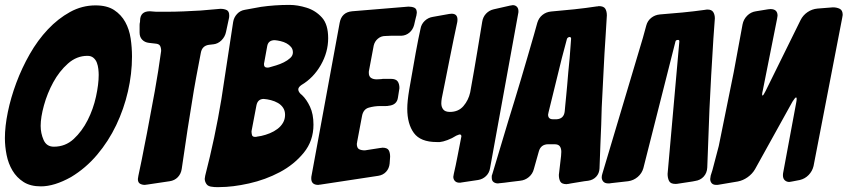

<svg xmlns="http://www.w3.org/2000/svg" viewBox="-36 -760 3461 784"><path d="M503 -529Q503 -459 486.5 -387Q470 -315 438.5 -249Q407 -183 360.5 -128Q314 -73 254 -37Q186 1 131 1Q88 1 60 -17Q32 -35 15 -63.5Q-2 -92 -9 -127Q-16 -162 -16 -196Q-16 -244 -4 -302.5Q8 -361 30.5 -421.5Q53 -482 85.5 -539Q118 -596 159.5 -640Q201 -684 250 -711Q299 -738 354 -738Q401 -738 430 -719Q459 -700 475.5 -670Q492 -640 497.5 -603Q503 -566 503 -529ZM184 -161Q231 -161 265 -192.5Q299 -224 322 -269.5Q345 -315 356 -365.5Q367 -416 367 -454Q367 -465 365.5 -478.5Q364 -492 359.5 -504Q355 -516 345.5 -524Q336 -532 321 -532Q277 -532 241.5 -500.5Q206 -469 181.5 -424Q157 -379 143.5 -330Q130 -281 130 -246Q130 -216 142 -188.5Q154 -161 184 -161Z M563 -6H561L556 -5Q544 -5 535.5 -10Q527 -15 527 -29Q527 -32 529 -42L543 -109Q548 -136 553.5 -163Q559 -190 564 -216Q581 -304 596 -387.5Q611 -471 622 -552Q622 -565 617.5 -573Q613 -581 598 -582L572 -585Q555 -587 544.5 -598Q534 -609 534 -627V-657Q534 -664 535 -667Q536 -669 536 -677Q537 -714 576 -714L589 -713Q596 -712 602 -712Q608 -712 615 -712H641Q678 -712 713.5 -713.5Q749 -715 783 -717L864 -724Q879 -724 889.5 -719Q900 -714 900 -697Q900 -689 899 -686L887 -630Q883 -610 868.5 -595.5Q854 -581 835 -579H834Q830 -578 826 -578Q822 -578 817 -577Q789 -573 784 -544L765 -444Q755 -390 747.5 -341Q740 -292 730 -232L706 -70Q703 -50 690 -36.5Q677 -23 657 -20Z M833 3Q814 2 807 -8.5Q800 -19 800 -30Q800 -33 802 -43Q842 -198 868 -355L916 -670Q919 -689 932 -703Q945 -717 964 -720L1030 -732Q1058 -736 1087 -738Q1116 -740 1146 -740Q1179 -740 1216 -728.5Q1253 -717 1279 -688Q1304 -660 1304 -604Q1304 -547 1274 -494.5Q1244 -442 1195 -413Q1182 -404 1182 -395Q1182 -386 1192 -376L1197 -372Q1216 -354 1230 -324Q1244 -294 1244 -251Q1244 -185 1204.5 -136.5Q1165 -88 1106.5 -57Q1048 -26 981 -11Q914 4 860 4H847Q838 4 833 3ZM1043 -505Q1042 -503 1042 -497Q1042 -484 1055 -484Q1062 -484 1064 -485Q1075 -488 1091.5 -493Q1108 -498 1123 -505.5Q1138 -513 1149 -523Q1160 -533 1160 -546Q1160 -559 1152.5 -568Q1145 -577 1134 -583Q1123 -589 1110 -592Q1097 -595 1086 -596Q1059 -596 1055 -571ZM991 -224Q991 -216 993 -208.5Q995 -201 1006 -201Q1011 -201 1013 -202L1031 -205Q1049 -209 1066 -216Q1083 -223 1097 -233.5Q1111 -244 1119.5 -258.5Q1128 -273 1128 -291Q1128 -308 1120 -320Q1112 -332 1099 -339.5Q1086 -347 1070.5 -351Q1055 -355 1041 -356Q1016 -356 1011 -329Z M1271 -6H1269L1264 -5Q1235 -5 1235 -31Q1235 -39 1236 -42L1351 -667Q1359 -710 1402 -714L1632 -733Q1646 -733 1656 -728.5Q1666 -724 1666 -708Q1666 -705 1664 -695L1663 -692Q1661 -684 1659 -675.5Q1657 -667 1655 -658Q1650 -639 1636 -627Q1622 -615 1603 -614H1560L1537 -613Q1520 -613 1507 -602Q1494 -591 1490 -574L1471 -473Q1470 -471 1470 -463Q1470 -448 1479 -442Q1488 -436 1502 -436L1521 -437Q1524 -438 1532 -438H1560Q1580 -438 1587.5 -428Q1595 -418 1595 -400L1589 -362Q1585 -331 1550 -328Q1547 -327 1540 -327H1517Q1493 -327 1470 -320.5Q1447 -314 1442 -285L1422 -179V-177L1421 -173Q1421 -156 1430 -151Q1439 -146 1454 -146L1518 -156H1520L1525 -157Q1545 -157 1551 -147Q1557 -137 1557 -120L1555 -92Q1553 -72 1540.5 -58.5Q1528 -45 1508 -42Z M2046 -737Q2056 -739 2058 -739Q2068 -739 2074.5 -732.5Q2081 -726 2081 -714Q2081 -708 2080 -705L1965 -73Q1962 -54 1948.5 -41Q1935 -28 1916 -25L1849 -15Q1846 -14 1840 -14Q1828 -14 1821.5 -21Q1815 -28 1815 -38Q1815 -40 1817 -50Q1825 -84 1832 -121Q1839 -158 1846 -193Q1848 -201 1848 -203Q1848 -211 1841 -211Q1839 -211 1827 -206Q1810 -195 1791 -188Q1772 -181 1760 -180H1747Q1681 -180 1654 -217Q1627 -254 1627 -316Q1627 -346 1635 -394Q1650 -482 1661.5 -544.5Q1673 -607 1681 -642Q1684 -661 1698 -674.5Q1712 -688 1731 -691L1798 -703Q1802 -704 1808 -704Q1832 -704 1832 -680Q1832 -673 1831 -669Q1825 -641 1816.5 -600.5Q1808 -560 1799.5 -516.5Q1791 -473 1782.5 -431Q1774 -389 1768 -359Q1767 -353 1766.5 -348Q1766 -343 1766 -338Q1766 -323 1774 -313Q1782 -303 1801 -303Q1836 -303 1856.5 -327Q1877 -351 1884 -383Q1901 -477 1913.5 -553Q1926 -629 1933 -671Q1936 -691 1949 -704.5Q1962 -718 1980 -722Z M2285 -9H2283L2278 -8Q2258 -8 2252 -18.5Q2246 -29 2246 -46L2255 -123L2256 -140Q2256 -154 2250 -162.5Q2244 -171 2228 -171H2203Q2172 -171 2164 -141L2144 -70Q2139 -50 2123.5 -37Q2108 -24 2088 -22L2080 -21Q2065 -19 2051 -17.5Q2037 -16 2024 -14L2005 -12H2003L1998 -11Q1987 -11 1979.5 -16.5Q1972 -22 1972 -34Q1972 -37 1972 -40.5Q1972 -44 1974 -48L2040 -268Q2051 -303 2064 -346Q2077 -389 2091 -435.5Q2105 -482 2118.5 -529Q2132 -576 2144 -617L2158 -667Q2164 -687 2179 -699Q2194 -711 2214 -713L2309 -722Q2356 -727 2402 -734H2404L2409 -735Q2429 -735 2435.5 -724.5Q2442 -714 2442 -697L2437 -615Q2432 -543 2428.5 -468.5Q2425 -394 2421 -321L2419 -251Q2418 -217 2416 -179L2412 -72Q2411 -52 2398.5 -38.5Q2386 -25 2366 -22L2350 -20Q2322 -15 2295 -11ZM2296 -602Q2296 -609 2289 -609Q2281 -607 2279 -601L2258 -522L2204 -302Q2202 -292 2202 -292Q2202 -273 2222 -273H2237Q2267 -275 2270 -306L2272 -328Q2274 -348 2276 -369Q2278 -390 2280 -412Q2282 -438 2284.5 -465.5Q2287 -493 2290 -522Z M2877 -602 2868 -452 2861 -315 2852 -76Q2851 -54 2837.5 -39Q2824 -24 2802 -21Q2800 -21 2792 -19L2733 -10Q2729 -9 2722 -9Q2702 -9 2696 -21Q2690 -33 2690 -50L2738 -591Q2738 -597 2733 -597Q2723 -597 2722 -590L2591 -73Q2585 -52 2568 -37.5Q2551 -23 2529 -20L2458 -12Q2455 -11 2449 -11Q2434 -11 2427.5 -18.5Q2421 -26 2421 -36Q2421 -43 2424 -52L2589 -605L2603 -656Q2608 -675 2623 -687Q2638 -699 2658 -701L2751 -709Q2774 -711 2797.5 -714Q2821 -717 2844 -720Q2847 -721 2853 -721Q2870 -721 2876.5 -710.5Q2883 -700 2883 -685Z M3286 -82Q3281 -61 3266 -45.5Q3251 -30 3230 -25L3199 -19Q3189 -17 3187 -17Q3176 -17 3168.5 -24Q3161 -31 3161 -44Q3161 -51 3162 -55L3215 -340Q3216 -345 3216.5 -349Q3217 -353 3217 -356Q3217 -361 3216 -361.5Q3215 -362 3214 -362Q3211 -362 3200 -345L3047 -69Q3036 -50 3017 -36.5Q2998 -23 2977 -19L2900 -6Q2896 -5 2889 -5Q2876 -5 2870 -12Q2864 -19 2864 -29Q2864 -33 2866 -43L2873 -65L2899 -164L2960 -465L2996 -660Q3000 -681 3015 -696Q3030 -711 3051 -714L3100 -722Q3104 -723 3110 -723Q3139 -723 3139 -696Q3139 -693 3137 -683L3079 -392Q3076 -380 3076 -374Q3076 -372 3076.5 -371.5Q3077 -371 3077 -370Q3077 -370 3078 -370Q3081 -370 3090 -388L3233 -678Q3243 -698 3261.5 -710.5Q3280 -723 3302 -725L3365 -730Q3381 -730 3393 -724Q3405 -718 3405 -699Q3405 -697 3403 -687Z"/></svg>

Font: Bangerz 2
Style: Regular
Weight: 400
Designer: vernon adams
Foundry: Vernon Adams
Version: Version 2.10;December 28, 2023;FontCreator 13.0.0.2683 64-bi